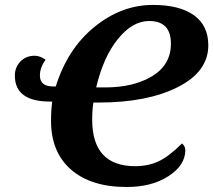

<svg xmlns="http://www.w3.org/2000/svg" viewBox="-20 -745 861 775"><path d="M714.8 -166Q728 -154.3 728 -139.2Q728 -78.1 660.4 -34.2Q592.8 9.8 491.2 9.8Q347.2 9.8 266.6 -60.5Q186 -130.9 186 -256.8Q186 -301.8 190.9 -335H182.1Q40 -335 40 -439.9Q40 -474.1 62.7 -497.1Q85.4 -520 120.1 -520Q141.1 -520 164.1 -503.9Q141.1 -472.7 141.1 -439.9Q141.1 -396 194.8 -396H205.1Q252.4 -547.9 361.3 -636.5Q470.2 -725.1 597.2 -725.1Q704.6 -725.1 762.7 -683.6Q820.8 -642.1 820.8 -562Q820.8 -455.6 697.5 -393.3Q574.2 -331.1 378.9 -331.1H356.9Q352.1 -299.3 352.1 -262.2Q352.1 -74.2 525.9 -74.2Q577.1 -74.2 618.9 -93.3Q660.6 -112.3 714.8 -166ZM368.2 -392.1H403.8Q520 -392.1 595 -438Q669.9 -483.9 669.9 -568.8Q669.9 -660.2 582 -660.2Q514.6 -660.2 455.8 -587.4Q397 -514.6 368.2 -392.1Z"/></svg>

Font: Droid Serif
Style: Bold Italic
Weight: 700
Italic angle: -12°
Designer: Monotype Design team
Foundry: Monotype Imaging Inc.
Version: Version 1.03